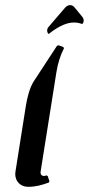

<svg xmlns="http://www.w3.org/2000/svg" viewBox="-20 -719 344 744"><path d="M40.8 -59.6C39.6 -51.8 39.1 -48.3 39.1 -44.4C39.1 -17.3 58.1 4.9 89.1 4.9C117.9 4.9 142.1 -1.7 169.2 -11.7L171.6 -16.6L164.8 -36.9L160.2 -39.3C155 -37.6 152.3 -37.1 149.4 -37.1C142.6 -37.1 137 -42.7 137 -49.8C137 -50.8 137.5 -54.2 138.4 -60.5L198.7 -439.9C204.1 -473.1 213.6 -504.4 227.8 -531.7L225.6 -536.6L207.3 -543.5L200.9 -541.5L110.8 -403.8C94.2 -378.4 84.5 -336.4 80.1 -308.1ZM168.5 -587.2C212.9 -622.6 243.9 -631.8 266.8 -631.8C279.5 -631.8 289.8 -628.9 298.6 -626.2C302 -628.9 304.2 -632.1 304.2 -640.1C304.2 -645 302 -649.9 298.6 -654.1L268.8 -690.4C263.9 -696.3 257.8 -699.2 251.7 -699.2C244.9 -699.2 237.8 -695.6 232.4 -689.5L168.5 -615C164.6 -611.1 162.8 -606 162.8 -601.1C162.8 -596.2 163.6 -591.8 168.5 -587.2Z"/></svg>

Font: RisaltypS01
Style: Medium
Weight: 500
Italic angle: -9°
Designer: gluk
Foundry: gluk
Version: Version 0.24